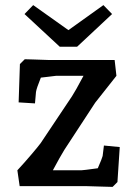

<svg xmlns="http://www.w3.org/2000/svg" viewBox="-20 -729 534 752"><path d="M384 2 317 0H57L48 -62Q75 -91 103 -124Q131 -157 139 -168L262 -352Q274 -370 307 -432H199Q196 -432 166 -428L140 -425Q123 -383 121 -369L117 -324L53 -328L58 -478L77 -497L112 -496L171 -494H429L436 -432L353 -327L232 -142Q217 -118 187 -62H298Q305 -62 363 -70Q380 -109 382 -118L387 -159L449 -153L440 -16L421 3ZM248 -611 385 -709 419 -674 282 -546H214L76 -674L110 -709Z"/></svg>

Font: Andada Pro SemiBold
Style: Regular
Weight: 600
Designer: Carolina Giovagnoli
Foundry: Huerta Tipografica
Version: Version 3.005